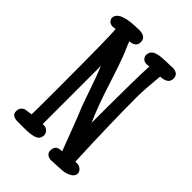

<svg xmlns="http://www.w3.org/2000/svg" viewBox="-190 -691 769 769"><g transform="rotate(45 194.5 -306.5)"><path d="M123 -406V-76H131Q142 -76 150 -68Q158 -60 159 -50Q159 -27 140 -19.5Q121 -12 86 -12H46Q11 -12 11 -37Q11 -51 18 -58.5Q25 -66 32 -67.5Q39 -69 55 -71L64 -72Q65 -89 65 -206Q65 -526 60 -552Q59 -552 56 -551.5Q53 -551 52 -551L50 -550Q48 -550 46 -550Q23 -550 18 -572Q18 -616 130 -616Q169 -616 169 -586Q169 -558 134 -556Q138 -543 153 -510Q172 -462 199 -377Q231 -277 258 -218V-301Q258 -457 262 -541H258L256 -540Q254 -540 253 -540H247Q225 -540 220 -562Q220 -576 226.5 -584.5Q233 -593 247 -597Q261 -601 271.5 -601.5Q282 -602 302 -603Q321 -603 330 -604Q365 -604 365 -575Q365 -545 321 -543Q313 -460 313 -420Q313 -274 322 -62H333Q343 -62 352 -55Q361 -48 363 -37Q363 -20 346 -11Q329 -2 312.5 -0.5Q296 1 268 2Q264 2 258 2.5Q252 3 249 3Q237 3 228.5 -3.5Q220 -10 219 -21Q219 -51 245 -53Q249 -53 255 -55L217 -155Q213 -166 201.5 -195Q190 -224 184 -238L160 -306Q138 -371 123 -406Z"/></g></svg>

Font: Because We Build
Style: Regular
Weight: 400
Designer: Liz Wetzel, Aaron Williamson, Russ McMullin
Foundry: Red Hat
Version: Version 1.000